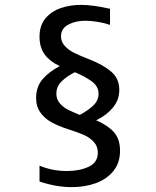

<svg xmlns="http://www.w3.org/2000/svg" viewBox="-20 -757 640 787"><path d="M142 -13V-78Q194 -56 254 -56Q306 -56 343.5 -73.5Q381 -91 381 -131.5Q381 -157.5 364.5 -175.2Q348 -193 325.8 -203Q303.5 -213 268 -224.5L254.5 -229Q218 -241 191 -255.8Q164 -270.5 146 -295.2Q128 -320 128 -355.5Q128 -401 154 -431.8Q180 -462.5 225 -486Q185 -504.5 163.5 -533.2Q142 -562 142 -606.5Q142 -652.5 166.5 -681.8Q191 -711 229.5 -724Q268 -737 312 -737Q360 -737 431 -721V-655Q408 -663 379.8 -667.5Q351.5 -672 330 -672Q289.5 -672 259.8 -656Q230 -640 230 -608Q230 -585.5 245.8 -568.5Q261.5 -551.5 283 -540.8Q304.5 -530 337 -517.5L348 -513Q403.5 -491 436.2 -463Q469 -435 469 -388.5Q469 -347 442 -315Q415 -283 374 -264Q421.5 -243.5 446.8 -215.5Q472 -187.5 472 -139Q472 -89.5 444.8 -56Q417.5 -22.5 372.8 -6.2Q328 10 275 10Q209.5 10 142 -13ZM384 -373Q384 -403 356 -423.5Q328 -444 287 -461Q254 -444.5 232.5 -423.5Q211 -402.5 211 -373Q211 -349 226 -332.5Q241 -316 258.2 -307.5Q275.5 -299 307 -286Q340 -303.5 362 -324.2Q384 -345 384 -373Z"/></svg>

Font: JuliaMono
Style: Regular
Weight: 400
Monospace: yes
Designer: cormullion
Foundry: corm
Version: Version 0.055; ttfautohint (v1.8.4)